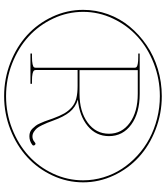

<svg xmlns="http://www.w3.org/2000/svg" viewBox="47 -868 845 980"><g transform="rotate(90 470.0 -377.5)"><path d="M29.8 -378.9Q29.8 -444.3 52 -505.6Q74.2 -566.9 115 -616.2Q155.8 -665.5 210 -702.6Q264.2 -739.7 331.3 -760Q398.4 -780.3 470.2 -780.3Q559.6 -780.3 641.1 -748.5Q722.7 -716.8 781.5 -663.1Q840.3 -609.4 875.2 -534.9Q910.2 -460.4 910.2 -378.9Q910.2 -296.9 875.2 -222.2Q840.3 -147.5 781.5 -93.5Q722.7 -39.6 641.1 -7.6Q559.6 24.4 470.2 24.4Q380.9 24.4 299.1 -7.6Q217.3 -39.6 158.4 -93.5Q99.6 -147.5 64.7 -222.2Q29.8 -296.9 29.8 -378.9ZM40 -378.9Q40 -298.8 74.2 -226.1Q108.4 -153.3 166 -100.6Q223.6 -47.9 303.2 -16.6Q382.8 14.6 470.2 14.6Q557.6 14.6 637.2 -16.6Q716.8 -47.9 774.4 -100.6Q832 -153.3 866 -226.1Q899.9 -298.8 899.9 -378.9Q899.9 -432.1 884.5 -482.9Q869.1 -533.7 841.3 -576.4Q813.5 -619.1 773.9 -655.5Q734.4 -691.9 687.3 -717Q640.1 -742.2 584.5 -756.3Q528.8 -770.5 470.2 -770.5Q382.8 -770.5 303.2 -739.5Q223.6 -708.5 166 -656Q108.4 -603.5 74.2 -531Q40 -458.5 40 -378.9ZM252.9 -109.9V-117.7H269.5Q293.9 -117.7 307.1 -120.8Q320.3 -124 322.8 -127.7Q325.2 -131.3 325.2 -137.2V-642.1Q325.2 -647.9 321.5 -651.6Q317.9 -655.3 305.2 -657.7Q292.5 -660.2 269.5 -660.2H252.9V-667.5H459Q556.2 -667.5 615.2 -624.5Q674.3 -581.5 674.3 -510.7Q674.3 -444.8 622.6 -402.1Q570.8 -359.4 487.8 -352.1Q527.3 -339.8 551.5 -309.8Q575.7 -279.8 594.7 -226.6Q602.5 -205.6 606.2 -196.3Q609.9 -187 618.4 -169.2Q627 -151.4 634 -143.1Q641.1 -134.8 652.3 -127.4Q663.6 -120.1 676.3 -120.1Q683.1 -120.1 689 -122.1Q694.8 -124 697 -125.5Q699.2 -127 707 -132.8Q710.9 -135.7 712.9 -135.7Q717.8 -135.7 720.2 -131.3Q722.2 -128.9 722.2 -126Q722.2 -121.1 718.3 -119.1Q699.7 -104.5 674.3 -104.5Q663.1 -104.5 653.1 -108.4Q643.1 -112.3 635 -121.1Q627 -129.9 621.1 -137.2Q615.2 -144.5 608.9 -159.2Q602.5 -173.8 599.6 -180.9Q596.7 -188 591.3 -204.1Q585.9 -220.2 584.5 -223.6Q571.3 -259.8 558.6 -282Q545.9 -304.2 526.9 -320.8Q507.8 -337.4 481.7 -344Q455.6 -350.6 417.5 -350.6H336.9V-137.2Q336.9 -130.9 340.1 -127.2Q343.3 -123.5 356 -120.6Q368.7 -117.7 392.6 -117.7H407.2V-109.9ZM337.4 -360.4H458Q548.3 -360.4 605.2 -401.9Q662.1 -443.4 662.1 -510.7Q662.1 -576.7 606 -617.2Q549.8 -657.7 458 -657.7H337.4Z"/></g></svg>

Font: Znikomit
Style: Regular
Weight: 100
Designer: gluk
Foundry: gluk
Version: Version 0.53